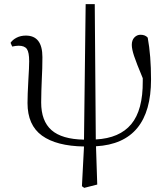

<svg xmlns="http://www.w3.org/2000/svg" viewBox="-20 -694 807 928"><path d="M113 -196Q113 -234 117 -306Q121 -370 121 -398Q121 -441 110 -457Q99 -473 70 -473Q57 -473 39 -469L31 -487Q41 -502 60.5 -512Q80 -522 105 -522Q185 -522 185 -418Q185 -363 182 -310Q181 -283 180 -255.5Q179 -228 179 -199Q179 -109 229 -65Q279 -21 386 -19L394 -674H438L443 -20Q558 -26 614.5 -94Q671 -162 670 -302V-316Q639 -390 628 -423.5Q617 -457 617 -477Q617 -500 629.5 -513Q642 -526 659 -526Q682 -526 694 -512Q710 -425 710 -310Q710 -2 444 13L450 198L387 214L376 206L386 14Q253 12 183 -38.5Q113 -89 113 -196Z"/></svg>

Font: GL-CurulMinamoto Light
Style: Regular
Weight: 300
Designer: Eunice (kana); Ryoko NISHIZUKA 西塚涼子 (ideographs); Frank Grießhammer (Latin, Greek & Cyrillic); Wenlong ZHANG
Foundry: Gutenberg Labo; Adobe
Version: Version 1.002